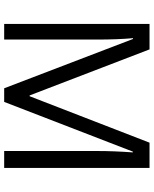

<svg xmlns="http://www.w3.org/2000/svg" viewBox="74 -828 754 943"><g transform="rotate(90 451.5 -357.0)"><path d="M414.1 0 171.9 -632.8H168Q174.8 -557.6 174.8 -454.1V0H98.1V-713.9H223.1L449.2 -125H453.1L681.2 -713.9H805.2V0H722.2V-460Q722.2 -539.1 729 -631.8H725.1L481 0Z"/></g></svg>

Font: f02132580
Style: Regular
Weight: 400
Foundry: Ascender Corporation
Version: Version 1.10